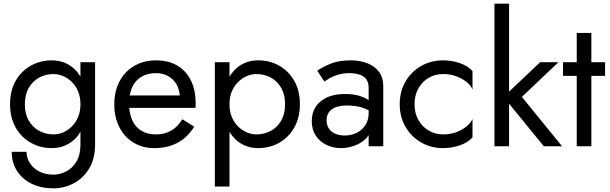

<svg xmlns="http://www.w3.org/2000/svg" viewBox="-20 -800 3334 1050"><path d="M125 30Q125 63 143 91.5Q161 120 194 137.5Q227 155 272 155Q307 155 341 138Q375 121 397.5 84.5Q420 48 420 -10V-79Q412 -66 403 -54Q377 -23 341.5 -6.5Q306 10 263 10Q201 10 149 -19Q97 -48 66 -102Q35 -156 35 -230Q35 -305 66 -358.5Q97 -412 149 -441Q201 -470 263 -470Q306 -470 341.5 -453.5Q377 -437 403 -406Q412 -394 420 -381V-460H500V-10Q500 69 467 122.5Q434 176 382 203Q330 230 272 230Q205 230 153.5 205Q102 180 73 134.5Q44 89 44 30ZM116 -230Q116 -177 137.5 -140Q159 -103 195 -84Q231 -65 273 -65Q299 -65 325 -76Q351 -87 372.5 -108Q394 -129 407 -159.5Q420 -190 420 -230Q420 -270 407 -300.5Q394 -331 372.5 -352Q351 -373 325 -384Q299 -395 273 -395Q231 -395 195 -376Q159 -357 137.5 -320Q116 -283 116 -230Z M823 10Q759 10 709.5 -20.5Q660 -51 632.5 -105Q605 -159 605 -230Q605 -284 621.5 -328Q638 -372 668 -403.5Q698 -435 740 -452.5Q782 -470 833 -470Q901 -470 949.5 -441.5Q998 -413 1024 -360Q1050 -307 1050 -234Q1050 -227 1049.5 -219.5Q1049 -212 1049 -210H687Q690 -172 703 -143Q720 -105 753 -85Q786 -65 833 -65Q880 -65 916 -85.5Q952 -106 977 -148L1042 -107Q1006 -49 951.5 -19.5Q897 10 823 10ZM963 -278Q960 -311 947 -336Q930 -366 901 -383Q872 -400 833 -400Q799 -400 771.5 -389Q744 -378 725 -357Q706 -336 696 -305Q692 -292 689 -278Z M1155 220V-460H1235V-381Q1243 -394 1253 -406Q1278 -437 1313.5 -453.5Q1349 -470 1392 -470Q1455 -470 1506.5 -441Q1558 -412 1589 -358.5Q1620 -305 1620 -230Q1620 -156 1589 -102Q1558 -48 1506.5 -19Q1455 10 1392 10Q1349 10 1313.5 -6.5Q1278 -23 1253 -54Q1243 -66 1235 -79V220ZM1539 -230Q1539 -283 1517.5 -320Q1496 -357 1460.5 -376Q1425 -395 1382 -395Q1356 -395 1330 -384Q1304 -373 1282.5 -352Q1261 -331 1248 -300.5Q1235 -270 1235 -230Q1235 -190 1248 -159.5Q1261 -129 1282.5 -108Q1304 -87 1330 -76Q1356 -65 1382 -65Q1425 -65 1460.5 -84Q1496 -103 1517.5 -140Q1539 -177 1539 -230Z M1715 -413Q1741 -432 1786.5 -451Q1832 -470 1896 -470Q1950 -470 1990.5 -453.5Q2031 -437 2053.5 -406Q2076 -375 2076 -330V0H1996V-61Q1991 -53 1986 -47Q1959 -18 1920.5 -4Q1882 10 1844 10Q1802 10 1765.5 -7.5Q1729 -25 1707 -58Q1685 -91 1685 -138Q1685 -183 1706.5 -216Q1728 -249 1768.5 -267.5Q1809 -286 1865 -286Q1915 -286 1949 -275Q1977 -265 1996 -253V-319Q1996 -343 1988 -358.5Q1980 -374 1965.5 -383Q1951 -392 1932 -396Q1913 -400 1892 -400Q1858 -400 1830.5 -392Q1803 -384 1784 -373Q1765 -362 1754 -354ZM1766 -142Q1766 -116 1778.5 -97Q1791 -78 1813.5 -68.5Q1836 -59 1865 -59Q1902 -59 1931.5 -74Q1961 -89 1978.5 -116.5Q1996 -144 1996 -180V-197Q1977 -207 1957 -213Q1920 -223 1878 -223Q1839 -223 1814.5 -213Q1790 -203 1778 -185Q1766 -167 1766 -142Z M2247 -230Q2247 -182 2267.5 -145Q2288 -108 2323.5 -86.5Q2359 -65 2404 -65Q2441 -65 2473.5 -76.5Q2506 -88 2530 -107.5Q2554 -127 2564 -149V-49Q2540 -21 2495.5 -5.5Q2451 10 2404 10Q2337 10 2283 -21Q2229 -52 2197.5 -106.5Q2166 -161 2166 -230Q2166 -300 2197.5 -354Q2229 -408 2283 -439Q2337 -470 2404 -470Q2451 -470 2495.5 -454.5Q2540 -439 2564 -411V-311Q2554 -334 2530 -353Q2506 -372 2473.5 -383.5Q2441 -395 2404 -395Q2359 -395 2323.5 -374Q2288 -353 2267.5 -315.5Q2247 -278 2247 -230Z M2764 -780V-299L2934 -460H3034L2834 -270L3054 0H2954L2764 -233V0H2684V-780Z M3289 -460V-385H3214V0H3134V-385H3059V-460H3134V-620H3214V-460Z"/></svg>

Font: Venryn Sans
Style: Regular
Weight: 400
Designer: Owen Earl, indestructible type* (font) & Cristiano Sobral (main changes)
Version: Version 3.600; ttfautohint (v1.8.3)